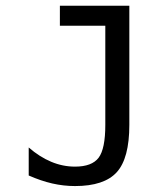

<svg xmlns="http://www.w3.org/2000/svg" viewBox="-20 -624 540 656"><path d="M78.1 -24.4V-120.1Q115.2 -87.9 154.8 -71.3Q194.3 -54.7 236.3 -54.7Q293.9 -54.7 316.9 -85Q339.8 -115.2 339.8 -197.3V-536.1H184.6V-604.5H421.9V-197.3Q421.9 -83 378.9 -35.6Q335.9 11.7 236.3 11.7Q197.3 11.7 158.7 2.9Q120.1 -5.9 78.1 -24.4Z"/></svg>

Font: BabelStone Xiangqi
Style: Regular
Weight: 400
Designer: Andrew West
Foundry: BabelStone
Version: Version 11.000 June 09, 2018